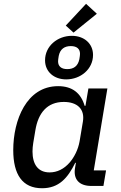

<svg xmlns="http://www.w3.org/2000/svg" viewBox="-20 -984 640 1016"><path d="M202.4 12.1C291.9 12.1 338.4 -41.9 378.2 -122.5H381.7L376.8 -93.4C367.9 -38 396 0 463.8 0H527.3L541.2 -82.4H476.2L548.3 -516H447.8L432.2 -424H427.9C408.4 -491.1 362.9 -528.1 287.6 -528.1C120 -528.1 50.1 -348 50.1 -189.6C50.1 -60 99.1 12.1 202.4 12.1ZM152 -182.5C152 -196.7 153.4 -211.6 155.9 -227.6L167.3 -295.5C182.2 -385.7 229.4 -444.6 317.5 -444.6C389.2 -444.6 429.7 -406.6 418.7 -340.6L401.3 -236.9C393.5 -191.4 372.2 -152 350.1 -125.7C318.9 -89.1 281.6 -71.7 242.5 -71.7C180.8 -71.7 152 -115.1 152 -182.5ZM218.4 -664.8C218.4 -604.4 265.6 -563.9 330.3 -563.9C406.2 -563.9 472.3 -617.9 472.3 -693.2C472.3 -753.9 424.7 -794.4 360.4 -794.4C284.4 -794.4 218.4 -740.4 218.4 -664.8ZM287.3 -659.4C287.3 -664.8 288.4 -674 290.8 -688.2C298.3 -725.1 322.1 -740.1 354.8 -740.1C386.7 -740.1 403.4 -725.1 403.4 -699.2C403.4 -693.2 402.3 -684.3 399.9 -670.5C392 -632.8 368.6 -618.3 335.9 -618.3C304 -618.3 287.3 -633.5 287.3 -659.4ZM328.1 -848.7 369 -811.4 492.5 -911.2 435.4 -963.8Z"/></svg>

Font: Margiela Mono Italic Medium It
Style: Regular
Weight: 500
Designer: Mike Abbink, Paul van der Laan, Pieter van Rosmalen
Foundry: Bold Monday
Version: Version 2.003 2021